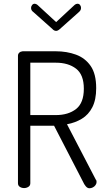

<svg xmlns="http://www.w3.org/2000/svg" viewBox="-20 -1005 568 1026"><path d="M458 1Q447 1 438 -10Q429 -21 424 -33L269 -333H142V-26Q142 -13 131.5 -6.5Q121 0 109 0Q96 0 86 -6.5Q76 -13 76 -26V-707Q76 -717 83 -723.5Q90 -730 101 -731H278Q337 -731 386 -713Q435 -695 464.5 -652.5Q494 -610 494 -534Q494 -472 473.5 -432Q453 -392 417.5 -370.5Q382 -349 338 -341L492 -45Q495 -42 495.5 -38.5Q496 -35 496 -32Q496 -24 490.5 -16Q485 -8 476 -3.5Q467 1 458 1ZM142 -390H278Q345 -390 386.5 -422.5Q428 -455 428 -531Q428 -606 386.5 -638Q345 -670 278 -670H142ZM280 -840Q269 -840 260 -850L159 -940Q152 -945 149 -950.5Q146 -956 146 -963Q146 -971 151.5 -978Q157 -985 165 -985Q173 -985 180 -979L280 -887L379 -979Q386 -985 394 -985Q403 -985 408 -978Q413 -971 413 -963Q413 -956 410 -950.5Q407 -945 401 -940L300 -850Q289 -840 280 -840Z"/></svg>

Font: Dosis
Style: Regular
Weight: 400
Designer: EdgarTolentino, PabloImpallari, IginoMarini
Foundry: EdgarTolentino, PabloImpallari, IginoMarini
Version: Version 3.001; ttfautohint (v1.8.2)